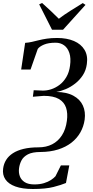

<svg xmlns="http://www.w3.org/2000/svg" viewBox="-48 -1004 620 1279"><path d="M171 255Q100.5 255 54.5 238.2Q8.5 221.5 -12.2 190.8Q-33 160 -27 118Q-23 87 -7 61.2Q9 35.5 37.8 16.8Q66.5 -2 109 -12.2Q151.5 -22.5 208.5 -22.5Q260 -22.5 299.5 -42.8Q339 -63 364.5 -102.5Q390 -142 397.5 -199Q404.5 -249.5 392 -286.8Q379.5 -324 343.8 -344.8Q308 -365.5 243.5 -365.5L171 -359.5L176.5 -403L236.5 -400.5Q263.5 -400 292.5 -409.2Q321.5 -418.5 348 -438.2Q374.5 -458 393.5 -489.8Q412.5 -521.5 418.5 -566Q425.5 -616.5 414.2 -650.8Q403 -685 379 -702.2Q355 -719.5 322.5 -719.5Q275 -719.5 245.2 -707Q215.5 -694.5 203.5 -678L155.5 -541H93L119.5 -718.5Q142.5 -720 164.2 -725Q186 -730 210 -736Q234 -742 263.8 -746.5Q293.5 -751 333 -751Q397.5 -751 444.8 -730.8Q492 -710.5 515.2 -671.8Q538.5 -633 530.5 -577.5Q525 -535.5 504 -503.2Q483 -471 453.2 -447.8Q423.5 -424.5 390.5 -410.5Q357.5 -396.5 327 -391.5Q397 -390.5 441.2 -366.2Q485.5 -342 504.2 -300.8Q523 -259.5 516 -207.5Q509.5 -161 487.2 -121.8Q465 -82.5 427.8 -53.5Q390.5 -24.5 339 -8.2Q287.5 8 222.5 8.5Q167.5 8.5 137.8 24.2Q108 40 95.2 64.5Q82.5 89 79 116Q75 145 84 169.8Q93 194.5 116.8 209.5Q140.5 224.5 181 224.5Q217.5 224.5 245 216Q272.5 207.5 291.5 195Q310.5 182.5 321.5 170L357.5 98H413.5L391.5 215Q360.5 228 308.5 241.5Q256.5 255 171 255ZM298.5 -806 213 -975 232.5 -984Q260.5 -958.5 288.8 -932.5Q317 -906.5 344 -879Q378.5 -905.5 418.8 -930.8Q459 -956 503.5 -983.5L521.5 -971.5L372 -806Z"/></svg>

Font: Merriweather 120pt
Style: Italic
Weight: 400
Italic angle: -7.8°
Version: Version 2.101